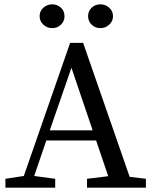

<svg xmlns="http://www.w3.org/2000/svg" viewBox="-20 -867 704 887"><path d="M408 -265 310 -554 210 -265ZM654 -41V0H382V-41L480 -53L424 -218H194L138 -54L235 -41V0H5V-41L90 -54L304 -669H364L579 -50ZM221 -737Q198 -737 180.5 -753Q163 -769 163 -792Q163 -816 180.5 -831.5Q198 -847 221 -847Q245 -847 261.5 -831.5Q278 -816 278 -792Q278 -769 261.5 -753Q245 -737 221 -737ZM444 -737Q420 -737 403.5 -753Q387 -769 387 -792Q387 -816 403.5 -831.5Q420 -847 444 -847Q467 -847 484.5 -831.5Q502 -816 502 -792Q502 -769 484.5 -753Q467 -737 444 -737Z"/></svg>

Font: SourceSerifPro
Style: Book
Weight: 400
Designer: Frank Grießhammer
Foundry: Adobe Systems Incorporated
Version: Version 1.014;PS Version 1.0;hotconv 1.0.73;makeotf.lib2.5.5